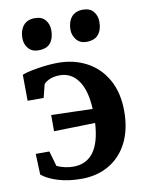

<svg xmlns="http://www.w3.org/2000/svg" viewBox="-90 -870 711 944"><g transform="rotate(-10 265.5 -398.0)"><path d="M224 -571Q303 -571 366.5 -537.5Q430 -504 467 -438.5Q504 -373 504 -280Q504 -191 471.5 -125.5Q439 -60 379 -24.5Q319 11 240 11Q176 11 124.5 -4.5Q73 -20 43 -45L39 -149H107L129 -73Q169 -55 211 -55Q342 -55 353 -248L147 -243V-324L353 -318Q349 -410 314.5 -459.5Q280 -509 222 -509Q171 -509 142 -480L125 -413H45L44 -543Q67 -553 122.5 -562Q178 -571 224 -571ZM73 -721Q73 -759 92.5 -783Q112 -807 150 -807Q185 -807 202.5 -786Q220 -765 220 -734Q220 -695 201.5 -671.5Q183 -648 141 -648Q109 -648 91 -669Q73 -690 73 -721ZM313 -721Q313 -759 332.5 -783Q352 -807 390 -807Q425 -807 442.5 -786Q460 -765 460 -734Q460 -695 441 -671.5Q422 -648 380 -648Q349 -648 331 -670Q313 -692 313 -721Z"/></g></svg>

Font: Koeln Type Serif
Style: Bold
Weight: 700
Designer: Eben Sorkin
Foundry: Eben Sorkin
Version: Version 2.002